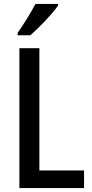

<svg xmlns="http://www.w3.org/2000/svg" viewBox="-20 -960 469 980"><path d="M276 -931V-940H161C138 -896 104 -841 70 -792V-780H135C179 -818 250 -892 276 -931ZM79 0H409V-90H181V-714H79Z"/></svg>

Font: Noto Sans Sinhala Condensed Medium
Style: Regular
Weight: 500
Width: 3
Designer: Jelle Bosma - Monotype Design Team
Foundry: Monotype Imaging Inc.
Version: Version 2.006